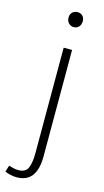

<svg xmlns="http://www.w3.org/2000/svg" viewBox="-170 -719 536 991"><g transform="rotate(15 98.0 -223.5)"><path d="M29 229Q14 229 -3.5 225Q-21 221 -33 215L-22 181Q-13 184 1.5 187.5Q16 191 28 191Q69 191 80.5 161.5Q92 132 92 86V-480H137V89Q137 136 125 167Q113 198 89.5 213.5Q66 229 29 229ZM114 -596Q98 -596 87 -607.5Q76 -619 76 -637Q76 -655 87 -665.5Q98 -676 114 -676Q131 -676 141.5 -665.5Q152 -655 152 -637Q152 -619 141.5 -607.5Q131 -596 114 -596Z"/></g></svg>

Font: Source Sans 3 ExtraLight Light
Style: Regular
Weight: 300
Version: Version 3.052;hotconv 1.1.0;makeotfexe 2.6.0